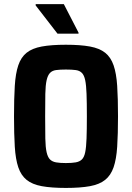

<svg xmlns="http://www.w3.org/2000/svg" viewBox="-20 -916 648 944"><path d="M303.8 8Q232.2 8 185.2 -0.7Q138.2 -9.4 110.8 -31.7Q83.3 -53.9 69.9 -93.6Q56.5 -133.3 52.7 -194.9Q48.9 -256.4 48.9 -344Q48.9 -432.1 52.7 -493.6Q56.5 -555.1 69.9 -594.8Q83.3 -634.6 110.8 -656.6Q138.2 -678.6 185.2 -687.3Q232.2 -696 303.8 -696Q375.4 -696 422.5 -687.3Q469.5 -678.6 497.1 -656.6Q524.8 -634.6 538.5 -594.8Q552.2 -555.1 556.2 -493.6Q560.2 -432.1 560.2 -344Q560.2 -256.4 556.2 -194.9Q552.2 -133.3 538.5 -93.6Q524.8 -53.9 497.1 -31.7Q469.5 -9.4 422.5 -0.7Q375.4 8 303.8 8ZM303.8 -114.3Q333.3 -114.3 352.3 -117.7Q371.3 -121 382.6 -132Q393.9 -143 398.9 -167.5Q404 -191.9 405.5 -235.2Q407.1 -278.4 407.1 -344Q407.1 -411.6 405.5 -454.3Q404 -497.1 398.9 -521.5Q393.9 -546 382.6 -557.5Q371.3 -569 352.3 -571.5Q333.3 -574.1 303.8 -574.1Q274.4 -574.1 255.7 -571.5Q237 -569 225.9 -557.5Q214.8 -546 209.2 -521.5Q203.7 -497.1 202.8 -454.3Q202 -411.6 202 -344Q202 -278.4 202.8 -235.2Q203.7 -191.9 209.2 -167.5Q214.8 -143 225.9 -132Q237 -121 255.7 -117.7Q274.4 -114.3 303.8 -114.3ZM262.6 -750.6 155.4 -889.2V-895.8H293.8L366.1 -755.6V-750.6Z"/></svg>

Font: Saira Thin SemiCondensed
Style: Regular
Weight: 100
Width: 4
Version: Version 1.101